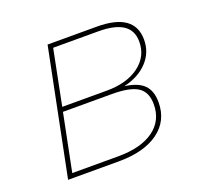

<svg xmlns="http://www.w3.org/2000/svg" viewBox="-96 -629 786 740"><g transform="rotate(-20 297.0 -258.5)"><path d="M494 -162Q494 -86 435 -43Q376 0 272 0H64L168 -517H370Q524 -517 524 -408Q524 -355 488 -317Q452 -279 391 -265Q445 -258 469.5 -233.5Q494 -209 494 -162ZM139 -272H322Q404 -272 454 -309Q504 -346 504 -407Q504 -453 470.5 -475.5Q437 -498 369 -498H184ZM474 -161Q474 -211 442 -232Q410 -253 336 -253H135L88 -19H277Q370 -19 422 -56.5Q474 -94 474 -161Z"/></g></svg>

Font: Montserrat Alternates Thin
Style: Italic
Weight: 250
Italic angle: -11.3°
Designer: Julieta Ulanovsky
Foundry: Julieta Ulanovsky
Version: Version 7.200